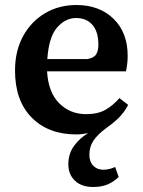

<svg xmlns="http://www.w3.org/2000/svg" viewBox="-20 -523 571 767"><path d="M284 -451Q241 -451 208 -413Q175 -375 169 -287H329Q356 -292 364.5 -306.5Q373 -321 373 -344Q373 -397 349 -424Q325 -451 284 -451ZM352 224Q306 224 279.5 199Q253 174 253 133Q253 91 276 59.5Q299 28 332 9Q320 11 308 12.5Q296 14 285 14Q173 14 106.5 -53.5Q40 -121 40 -241Q40 -320 72.5 -379Q105 -438 160.5 -470.5Q216 -503 285 -503Q377 -503 433.5 -448Q490 -393 490 -300Q490 -282 488 -266Q486 -250 483 -238H168Q173 -154 216.5 -110.5Q260 -67 324 -67Q371 -67 401.5 -84.5Q432 -102 457 -131L492 -104Q476 -74 455 -53Q434 -32 404 -11Q370 14 353.5 38.5Q337 63 337 95Q337 123 352.5 139Q368 155 393 155Q416 155 440 144L454 184Q435 203 410.5 213.5Q386 224 352 224Z"/></svg>

Font: Source Serif 4 SmText Semibold
Style: Regular
Weight: 600
Designer: Frank Grießhammer
Foundry: Adobe
Version: Version 4.005;hotconv 1.1.0;makeotfexe 2.6.0